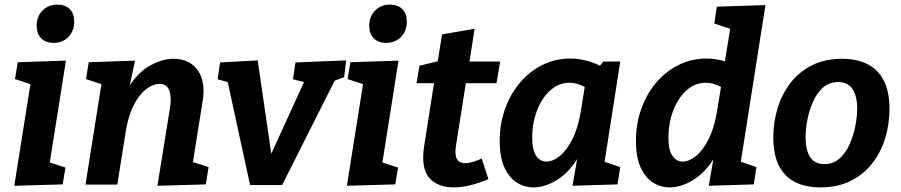

<svg xmlns="http://www.w3.org/2000/svg" viewBox="-20 -801 3907 833"><path d="M42 5 112 -436 45 -458 57 -531 266 -538 196 -96 264 -74 252 -1ZM212 -615Q178 -615 158.5 -635Q139 -655 139 -689Q139 -730 164.5 -755.5Q190 -781 229 -781Q263 -781 282.5 -761.5Q302 -742 302 -707Q302 -667 277 -641Q252 -615 212 -615Z M663 5 717 -330Q725 -377 715 -407Q705 -437 672 -437Q644 -437 614 -414Q584 -391 560 -344.5Q536 -298 525 -227L489 0H351L420 -436L353 -458L365 -531L566 -538L543 -431Q583 -491 634.5 -518.5Q686 -546 732 -546Q803 -546 838 -496Q873 -446 859 -361L817 -98L885 -76L873 -1Z M1065 2 968 -445 924 -457 935 -530 1098 -539 1157 -134 1299 -445 1251 -457 1262 -530 1482 -539 1473 -466 1432 -451 1204 2Z M1485 5 1555 -436 1488 -458 1500 -531 1709 -538 1639 -96 1707 -74 1695 -1ZM1655 -615Q1621 -615 1601.5 -635Q1582 -655 1582 -689Q1582 -730 1607.5 -755.5Q1633 -781 1672 -781Q1706 -781 1725.5 -761.5Q1745 -742 1745 -707Q1745 -667 1720 -641Q1695 -615 1655 -615Z M2099 -24Q2015 12 1948 12Q1889 12 1852.5 -19Q1816 -50 1816 -118Q1816 -136 1819 -159L1863 -440H1787L1800 -516L1879 -535L1898 -652L2039 -676L2017 -534H2150L2134 -440H2001L1958 -167Q1957 -162 1956.5 -155.5Q1956 -149 1956 -143Q1956 -116 1967 -104.5Q1978 -93 1999 -93Q2013 -93 2031.5 -98.5Q2050 -104 2070 -113Z M2295 12Q2255 12 2222 -9Q2189 -30 2168.5 -74.5Q2148 -119 2148 -189Q2148 -263 2171 -328Q2194 -393 2235.5 -442Q2277 -491 2333 -519Q2389 -547 2454 -547Q2485 -547 2517.5 -539.5Q2550 -532 2583 -516L2597 -534H2671L2603 -99L2671 -76L2659 -1L2464 5L2484 -111Q2446 -50 2394.5 -19Q2343 12 2295 12ZM2351 -100Q2379 -100 2409 -124.5Q2439 -149 2463 -196.5Q2487 -244 2499 -313L2517 -424Q2483 -442 2451 -442Q2404 -442 2367 -408.5Q2330 -375 2309.5 -320.5Q2289 -266 2289 -205Q2289 -150 2306 -125Q2323 -100 2351 -100Z M2886 12Q2846 12 2813 -9Q2780 -30 2759.5 -74.5Q2739 -119 2739 -189Q2739 -263 2762 -328Q2785 -393 2826.5 -442Q2868 -491 2924 -519Q2980 -547 3045 -547Q3086 -547 3125 -535L3148 -676L3079 -699L3090 -772L3301 -779L3194 -99L3262 -76L3250 -1L3055 5L3075 -110Q3037 -50 2985.5 -19Q2934 12 2886 12ZM2942 -100Q2970 -100 3000 -124.5Q3030 -149 3054 -196.5Q3078 -244 3090 -313L3108 -424Q3074 -442 3042 -442Q2995 -442 2958 -408.5Q2921 -375 2900.5 -320.5Q2880 -266 2880 -205Q2880 -150 2897 -125Q2914 -100 2942 -100Z M3635 -546Q3695 -546 3741 -524Q3787 -502 3813 -454Q3839 -406 3839 -327Q3839 -264 3821 -203.5Q3803 -143 3766 -94.5Q3729 -46 3672.5 -17Q3616 12 3539 12Q3478 12 3432 -10Q3386 -32 3360.5 -80Q3335 -128 3335 -206Q3335 -269 3353 -329.5Q3371 -390 3408 -439Q3445 -488 3501.5 -517Q3558 -546 3635 -546ZM3616 -445Q3577 -445 3550 -420.5Q3523 -396 3506.5 -358Q3490 -320 3482.5 -279.5Q3475 -239 3475 -206Q3475 -151 3494.5 -120Q3514 -89 3557 -89Q3595 -89 3622.5 -113.5Q3650 -138 3666.5 -176Q3683 -214 3691 -255Q3699 -296 3699 -329Q3699 -383 3679 -414Q3659 -445 3616 -445Z"/></svg>

Font: Bitter
Style: Bold Italic
Weight: 700
Italic angle: -9°
Designer: Sol Matas, and Bitter project Authors
Foundry: Sol Matas
Version: Version 2.001